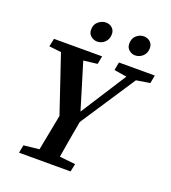

<svg xmlns="http://www.w3.org/2000/svg" viewBox="-151 -960 953 1072"><g transform="rotate(20 325.5 -424.5)"><path d="M42 -616 52 -664H338L329 -616L247 -606L330 -333L504 -604L429 -616L438 -664H651L642 -616L561 -603L346 -277Q336 -222 326.5 -167.5Q317 -113 308 -57L402 -47L392 0H86L95 -47L187 -57L228 -270L114 -608ZM283 -732Q263 -732 246 -745.5Q229 -759 229 -783Q229 -815 250 -832Q271 -849 294 -849Q317 -849 332 -835Q347 -821 347 -799Q347 -768 327.5 -750Q308 -732 283 -732ZM508 -732Q489 -732 472.5 -745.5Q456 -759 456 -783Q456 -815 476 -832Q496 -849 519 -849Q542 -849 557.5 -835Q573 -821 573 -799Q573 -768 553.5 -750Q534 -732 508 -732Z"/></g></svg>

Font: Source Serif 4 Semibold
Style: Italic
Weight: 600
Italic angle: -12°
Designer: Frank Grießhammer
Foundry: Adobe
Version: Version 4.005;hotconv 1.1.0;makeotfexe 2.6.0